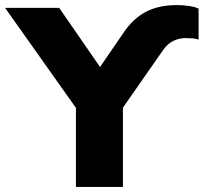

<svg xmlns="http://www.w3.org/2000/svg" viewBox="-63 -736 802 756"><path d="M236 0V-360L273 -259L-43 -705H170L349 -446H313L424 -608Q461 -663 511.5 -689.5Q562 -716 634 -716Q657 -716 681 -712.5Q705 -709 719 -702V-580Q708 -584 695.5 -585Q683 -586 667 -586Q643 -586 620.5 -575.5Q598 -565 580 -540L384 -259L421 -360V0Z"/></svg>

Font: Mulish ExtraLight Black
Style: Regular
Weight: 900
Version: Version 3.603